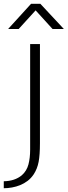

<svg xmlns="http://www.w3.org/2000/svg" viewBox="-35 -864 359 1019"><path d="M177 -630V-104Q177 -42 170 -5Q163 32 144 61Q130 82 111.5 96Q93 110 72 118.5Q51 127 28.5 131Q6 135 -15 135V98Q44 97 81 66Q107 43 116 8.5Q125 -26 125 -69V-630ZM130 -844H179L304 -710H244L154 -809L64 -710H8Z"/></svg>

Font: Mukta Mahee ExtraLight
Style: Regular
Weight: 275
Designer: Shuchita Grover, Noopur Datye, Girish Dalvi, Yashodeep Gholap
Foundry: Ek Type
Version: Version 2.538;PS 1.000;hotconv 16.6.51;makeotf.lib2.5.65220;